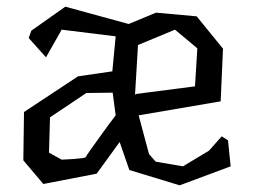

<svg xmlns="http://www.w3.org/2000/svg" viewBox="-20 -543 762 576"><path d="M238 -73Q238 -74 251.5 -93.5Q265 -113 282 -136Q301 -163 327 -197L318 -265L239 -264L130 -191L127 -85L165 -64L201 -66Q215 -67 226.5 -68.5Q238 -70 238 -73ZM385 -257 387 -261 565 -284 572 -398 505 -454 394 -408ZM519 13 368 -33 339 -117 270 -22 110 9 50 -62 52 -207 214 -314 317 -329 327 -434 165 -454 118 -371 66 -429 74 -451 176 -523 366 -471 448 -505 570 -494 649 -397 642 -239 396 -197 427 -81 447 -58 529 -44 607 -91 645 -134 664 -122 672 -44Z"/></svg>

Font: Underdog
Style: Regular
Weight: 400
Designer: Sergey Steblina
Foundry: Sergey Steblina, Jovanny Lemonad
Version: Version 1.001; ttfautohint (v0.9)